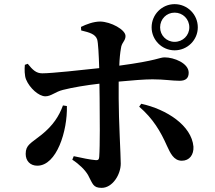

<svg xmlns="http://www.w3.org/2000/svg" viewBox="-20 -856 1040 927"><path d="M823 -613C885 -613 935 -663 935 -724C935 -786 885 -836 823 -836C762 -836 712 -786 712 -724C712 -663 762 -613 823 -613ZM160 -56C254 -56 306 -224 303 -344L284 -347C265 -295 236 -250 180 -205C129 -164 104 -157 104 -113C104 -79 126 -56 160 -56ZM858 -80C895 -80 916 -109 914 -148C905 -250 785 -328 662 -355L652 -341C719 -283 755 -222 786 -152C802 -118 818 -80 858 -80ZM823 -654C784 -654 753 -685 753 -724C753 -764 784 -795 823 -795C863 -795 894 -764 894 -724C894 -685 863 -654 823 -654ZM199 -391C227 -391 247 -413 284 -422C331 -434 398 -445 460 -452L461 -381C462 -296 463 -150 459 -98C458 -84 452 -82 441 -83C415 -85 377 -93 336 -102L329 -85C363 -63 391 -35 405 -11C428 32 429 51 471 51C523 51 563 -13 563 -66C563 -105 553 -277 553 -380V-462C616 -468 678 -473 716 -473C775 -473 809 -466 847 -466C876 -466 891 -478 891 -505C891 -551 820 -579 775 -579C749 -579 742 -564 556 -539C557 -572 560 -601 564 -623C567 -651 586 -658 586 -682C586 -713 515 -751 464 -752C431 -752 395 -738 371 -726L372 -709C414 -699 440 -691 449 -666C454 -651 457 -591 459 -527C376 -518 230 -502 184 -502C155 -502 138 -518 114 -548L100 -543C98 -524 98 -490 106 -472C123 -431 167 -391 199 -391Z"/></svg>

Font: Source Han Serif CN
Style: Bold
Weight: 700
Designer: Ryoko NISHIZUKA 西塚涼子 (kana & ideographs); Frank Grießhammer (Latin, Greek & Cyrillic); Wenlong ZHANG 张文龙 (bopomofo); San
Foundry: Adobe
Version: Version 2.003;hotconv 1.1.1;makeotfexe 2.6.0